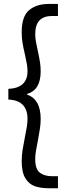

<svg xmlns="http://www.w3.org/2000/svg" viewBox="-20 -832 364 998"><path d="M92.8 5.9Q92.8 -22.9 96.9 -50Q101.1 -77.1 109.4 -119.1Q116.7 -155.3 119.9 -175.3Q123 -195.3 123 -213.9Q123 -310.5 23.4 -314.5V-370.1Q123 -374.5 123 -461.9Q123 -479 119.9 -497.8Q116.7 -516.6 110.4 -544.9Q102.1 -579.6 97.4 -607.2Q92.8 -634.8 92.8 -664.1Q92.8 -747.1 131.3 -779.3Q169.9 -811.5 233.4 -811.5H281.2V-749H251Q163.1 -749 163.1 -655.3Q163.1 -635.7 166.5 -616.7Q169.9 -597.7 176.8 -566.4Q184.6 -529.8 188 -507.6Q191.4 -485.4 191.4 -460.9Q191.4 -364.3 121.1 -343.8V-339.8Q154.8 -329.1 173.1 -297.6Q191.4 -266.1 191.4 -213.9Q191.4 -189 187.7 -164.6Q184.1 -140.1 176.8 -100.6Q169.4 -64.5 166.3 -44.4Q163.1 -24.4 163.1 -4.9Q163.1 46.9 186.8 65.4Q210.4 84 251 84H281.2V146.5H233.4Q191.4 146.5 161.1 136Q130.9 125.5 111.8 94.5Q92.8 63.5 92.8 5.9Z"/></svg>

Font: Reddit Sans Fudge
Style: Regular
Weight: 400
Designer: Stephen Hutchings
Foundry: Reddit
Version: Version 1.011